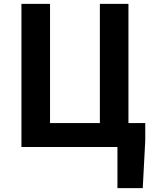

<svg xmlns="http://www.w3.org/2000/svg" viewBox="-20 -761 791 994"><path d="M588 213V0H91V-741H239V-124H497V-741H645V-124H732V-33L719 213Z"/></svg>

Font: Noto Sans SC
Style: Bold
Weight: 700
Designer: Ryoko NISHIZUKA  (kana, bopomofo & ideographs); Paul D. Hunt (Latin, Greek & Cyrillic); Sandoll Communications , Soo-you
Foundry: Adobe
Version: Version 2.004-H2;hotconv 1.0.118;makeotfexe 2.5.65603